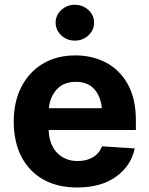

<svg xmlns="http://www.w3.org/2000/svg" viewBox="-20 -789 636 819"><path d="M309.1 10.7Q225.1 10.7 164.6 -23.4Q104 -57.6 71.3 -120.8Q38.6 -184.1 38.6 -270.5Q38.6 -354.5 71 -418Q103.5 -481.4 162.6 -517.1Q221.7 -552.7 301.8 -552.7Q374 -552.7 432.4 -522Q490.7 -491.2 525.1 -429.7Q559.6 -368.2 559.6 -275.4V-234.4H187.5Q189.9 -172.4 223.6 -137.2Q257.3 -102.1 311.5 -102.1Q349.1 -102.1 376.2 -118.2Q403.3 -134.3 415 -165L554.7 -155.8Q538.6 -80.6 474.4 -34.9Q410.2 10.7 309.1 10.7ZM188.5 -327.6H414.6Q409.2 -379.4 381.3 -409.7Q353.5 -439.9 303.2 -439.9Q252.4 -439.9 222.9 -408.4Q193.4 -377 188.5 -327.6ZM299.3 -615.7Q265.6 -615.7 241.5 -638.2Q217.3 -660.6 217.3 -692.4Q217.3 -724.1 241.5 -746.3Q265.6 -768.6 299.3 -768.6Q333 -768.6 357.2 -746.3Q381.3 -724.1 381.3 -692.4Q381.3 -660.6 357.2 -638.2Q333 -615.7 299.3 -615.7Z"/></svg>

Font: Konkhmer Sleokchher
Style: Regular
Weight: 400
Designer: Suon May Sophanith
Version: Version 1.000; ttfautohint (v1.8.4.7-5d5b);gftools[0.9.23]